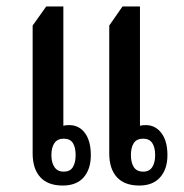

<svg xmlns="http://www.w3.org/2000/svg" viewBox="-20 -572 570 594"><path d="M174 2Q128 2 104.5 -24Q81 -50 81 -97V-493L123 -552H176V-183Q182 -185 196 -185Q226 -184 243.5 -159.5Q261 -135 261 -92Q261 -49 239 -23.5Q217 2 174 2ZM411 2Q365 2 341.5 -24Q318 -50 318 -97V-493L359 -552H413V-183Q419 -185 433 -185Q462 -184 480 -159.5Q498 -135 498 -92Q498 -49 475.5 -23.5Q453 2 411 2ZM177 -41Q197 -41 205.5 -55Q214 -69 214 -92Q214 -116 205.5 -129.5Q197 -143 177 -143Q158 -143 148.5 -129.5Q139 -116 139 -92Q139 -69 148.5 -55Q158 -41 177 -41ZM423 -41Q442 -41 451 -55Q460 -69 460 -92Q460 -116 451 -129.5Q442 -143 423 -143Q403 -143 394 -129.5Q385 -116 385 -92Q385 -69 394 -55Q403 -41 423 -41Z"/></svg>

Font: Noto Serif Thai ExtraCondensed Medium
Style: Regular
Weight: 500
Width: 2
Designer: Monotype Design Team
Foundry: Monotype Imaging Inc.
Version: Version 2.002; ttfautohint (v1.8.4.7-5d5b)